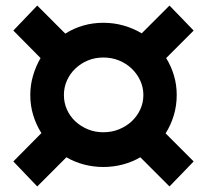

<svg xmlns="http://www.w3.org/2000/svg" viewBox="-20 -663 745 691"><path d="M616 -321Q616 -283 605.5 -248Q595 -213 576 -183L677 -82L590 8L485 -97Q456 -80 422 -71Q388 -62 352 -62Q316 -62 282 -71Q248 -80 219 -97L114 8L28 -82L129 -184Q110 -214 99.5 -248.5Q89 -283 89 -321Q89 -357 99 -391Q109 -425 126 -454L28 -553L114 -643L215 -542Q277 -581 352 -581Q390 -581 425 -571Q460 -561 490 -543L590 -643L677 -553L578 -454Q596 -425 606 -391.5Q616 -358 616 -321ZM352 -187Q382 -187 408 -197.5Q434 -208 453.5 -226Q473 -244 484.5 -268.5Q496 -293 496 -321Q496 -349 484.5 -373.5Q473 -398 453.5 -416.5Q434 -435 408 -445.5Q382 -456 352 -456Q322 -456 296.5 -445.5Q271 -435 251.5 -416.5Q232 -398 221 -373.5Q210 -349 210 -321Q210 -293 221 -268.5Q232 -244 251.5 -226Q271 -208 296.5 -197.5Q322 -187 352 -187Z"/></svg>

Font: Montserrat Semi Bold
Style: Regular
Weight: 600
Designer: Julieta Ulanovsky
Foundry: Julieta Ulanovsky
Version: Version 3.001 September 28, 2015